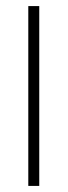

<svg xmlns="http://www.w3.org/2000/svg" viewBox="-20 -611 223 631"><path d="M73 0V-591H109V0Z"/></svg>

Font: Alumni Sans Thin ExtraLight
Style: Regular
Weight: 250
Version: Version 1.018